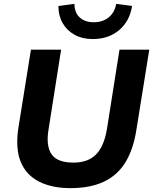

<svg xmlns="http://www.w3.org/2000/svg" viewBox="-20 -962 792 993"><path d="M344 11Q248 11 181.5 -23Q115 -57 87 -125.5Q59 -194 75 -300L140 -705H296L231 -292Q217 -208 246.5 -164.5Q276 -121 360 -121Q435 -121 476.5 -163Q518 -205 533 -294L598 -705H752L685 -288Q669 -188 628 -121.5Q587 -55 516.5 -22Q446 11 344 11ZM459 -760Q406 -760 366 -782Q326 -804 304 -842.5Q282 -881 282 -931L365 -942Q365 -897 392 -872Q419 -847 465 -847Q511 -847 542 -872Q573 -897 581 -942L663 -931Q651 -853 596.5 -806.5Q542 -760 459 -760Z"/></svg>

Font: Mulish ExtraLight ExtraBold
Style: Italic
Weight: 800
Italic angle: -9°
Version: Version 3.603